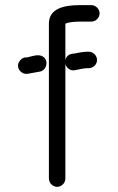

<svg xmlns="http://www.w3.org/2000/svg" viewBox="-20 -703 457 746"><path d="M85 -416C101 -418 122 -423 136 -425C162 -431 170 -468 147 -483C130 -494 106 -485 86 -480H79C70 -479 64 -475 58 -468C38 -445 59 -414 85 -416ZM202 23C219 23 234 8 234 -9V-454C238 -440 252 -427 270 -430L280 -432C288 -434 308 -438 317 -438H324C342 -438 357 -452 357 -470C357 -487 342 -502 325 -502H318C305 -502 282 -498 269 -495L259 -494C246 -491 237 -483 234 -470V-611C246 -617 270 -619 288 -619H335C352 -619 367 -634 367 -651C367 -668 352 -683 335 -683H288C229 -683 170 -670 170 -611V-9C170 8 185 23 202 23Z"/></svg>

Font: Electronic
Style: SeBd
Weight: 600
Version: Version 1.011